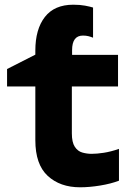

<svg xmlns="http://www.w3.org/2000/svg" viewBox="-20 -785 540 815"><path d="M320 10Q235 10 182.5 -38.5Q130 -87 130 -190V-418H10V-492L130 -553V-570Q130 -661 170.5 -713Q211 -765 291 -765Q320 -765 341 -761Q362 -757 375 -753V-625Q365 -629 355 -631.5Q345 -634 332 -634Q286 -634 286 -572V-552H481V-418H285V-219Q285 -181 297.5 -162Q310 -143 329.5 -137.5Q349 -132 369 -132Q391 -132 420.5 -136.5Q450 -141 485 -153V-18Q451 -5 405.5 2.5Q360 10 320 10Z"/></svg>

Font: Noto Sans Mono ExtraCondensed Black
Style: Regular
Weight: 900
Width: 2
Designer: Monotype Design Team
Foundry: Monotype Imaging Inc.
Version: Version 2.014